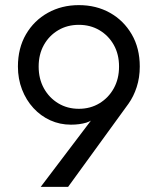

<svg xmlns="http://www.w3.org/2000/svg" viewBox="-20 -730 616 750"><path d="M445 -470Q445 -422 424.5 -385Q404 -348 368.5 -326.5Q333 -305 288 -305Q243 -305 207.5 -326.5Q172 -348 151.5 -385Q131 -422 131 -470Q131 -518 151.5 -554.5Q172 -591 207.5 -612Q243 -633 288 -633Q333 -633 368.5 -612Q404 -591 424.5 -554.5Q445 -518 445 -470ZM246 0 482 -325Q502 -353 514 -390Q526 -427 526 -470Q526 -542 494.5 -596Q463 -650 409.5 -680Q356 -710 288 -710Q221 -710 167 -680Q113 -650 81.5 -596Q50 -542 50 -470Q50 -422 66 -380.5Q82 -339 110.5 -308Q139 -277 176.5 -260Q214 -243 257 -243Q291 -243 317.5 -251Q344 -259 364 -284L358 -289L139 0Z"/></svg>

Font: Glinicke Jost Regular
Style: Regular
Weight: 400
Version: Version 3.710